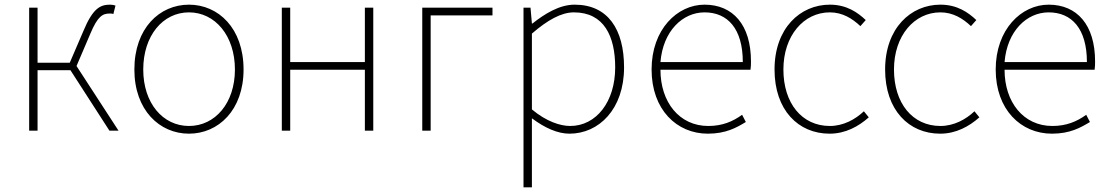

<svg xmlns="http://www.w3.org/2000/svg" viewBox="-20 -560 4756 823"><path d="M105 0H141V-259H282L449 0H488L308 -277L367 -415C399 -492 421 -502 450 -502C458 -502 460 -502 466 -500L475 -536C471 -538 461 -540 452 -540C410 -540 378 -525 337 -426L279 -291H141V-527H105Z M790 13C916 13 1024 -88 1024 -262C1024 -439 916 -540 790 -540C664 -540 556 -439 556 -262C556 -88 664 13 790 13ZM790 -20C678 -20 594 -118 594 -262C594 -407 678 -507 790 -507C902 -507 987 -407 987 -262C987 -118 902 -20 790 -20Z M1188 0H1224V-261H1544V0H1580V-527H1544V-294H1224V-527H1188Z M1790 0H1826V-494H2091V-527H1790Z M2224 243H2260V46V-53C2316 -11 2371 13 2421 13C2547 13 2655 -92 2655 -271C2655 -434 2586 -540 2443 -540C2377 -540 2314 -500 2262 -459H2260L2254 -527H2224ZM2424 -20C2382 -20 2322 -39 2260 -91V-416C2327 -474 2386 -507 2440 -507C2569 -507 2617 -405 2617 -271C2617 -124 2536 -20 2424 -20Z M3014 13C3092 13 3137 -13 3177 -37L3161 -68C3121 -39 3076 -20 3016 -20C2892 -20 2811 -122 2811 -261H3197C3199 -275 3199 -286 3199 -297C3199 -453 3122 -540 3000 -540C2883 -540 2773 -434 2773 -262C2773 -90 2881 13 3014 13ZM2811 -294C2822 -427 2906 -507 3000 -507C3099 -507 3164 -437 3164 -294Z M3536 13C3604 13 3660 -18 3704 -57L3683 -83C3646 -48 3595 -20 3537 -20C3417 -20 3338 -118 3338 -262C3338 -407 3425 -507 3537 -507C3591 -507 3633 -481 3668 -448L3691 -474C3656 -507 3609 -540 3537 -540C3410 -540 3300 -439 3300 -262C3300 -88 3402 13 3536 13Z M4010 13C4078 13 4134 -18 4178 -57L4157 -83C4120 -48 4069 -20 4011 -20C3891 -20 3812 -118 3812 -262C3812 -407 3899 -507 4011 -507C4065 -507 4107 -481 4142 -448L4165 -474C4130 -507 4083 -540 4011 -540C3884 -540 3774 -439 3774 -262C3774 -88 3876 13 4010 13Z M4489 13C4567 13 4612 -13 4652 -37L4636 -68C4596 -39 4551 -20 4491 -20C4367 -20 4286 -122 4286 -261H4672C4674 -275 4674 -286 4674 -297C4674 -453 4597 -540 4475 -540C4358 -540 4248 -434 4248 -262C4248 -90 4356 13 4489 13ZM4286 -294C4297 -427 4381 -507 4475 -507C4574 -507 4639 -437 4639 -294Z"/></svg>

Font: Source Han Sans JP VF
Style: Regular
Weight: 250
Designer: Ryoko NISHIZUKA 西塚涼子 (kana, bopomofo & ideographs); Paul D. Hunt (Latin, Greek & Cyrillic); Sandoll Communications 산돌커뮤니
Foundry: Adobe
Version: Version 2.004;hotconv 1.0.118;makeotfexe 2.5.65603